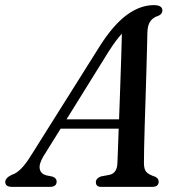

<svg xmlns="http://www.w3.org/2000/svg" viewBox="-56 -729 687 749"><path d="M113.5 -119.5Q95 -88.5 99.2 -69.5Q103.5 -50.5 124.5 -45L149 -40Q165 -34 165 -21Q165 0 138.5 0H-9Q-35.5 0 -35.5 -19.5Q-35 -35.5 -9 -47.5Q25.5 -57.5 66 -124L334.5 -551Q387 -633 439 -671Q491 -709 544 -709Q577.5 -709 577.5 -688Q577.5 -674 561 -667Q542 -661.5 531 -646.8Q520 -632 519 -603.5Q518.5 -580.5 517.5 -539.8Q516.5 -499 515 -448Q513.5 -397 511.8 -343Q510 -289 508.5 -239Q507 -189 506.2 -150.5Q505.5 -112 505.5 -92.5Q505.5 -70 514 -59.2Q522.5 -48.5 549.5 -39.5Q563 -33 563 -20.5Q563 0 537.5 0H338.5Q318 0 318 -18.5Q318 -33 337 -40.5L373.5 -47.5Q401 -55.5 402 -93Q403 -113 404.2 -148Q405.5 -183 407 -227H180.5ZM367.5 -527.5 203.5 -263.5H408.5Q410.5 -321.5 412.8 -383.8Q415 -446 416.8 -502.2Q418.5 -558.5 419.5 -597.5Q409 -586.5 396.2 -569.5Q383.5 -552.5 367.5 -527.5Z"/></svg>

Font: Fraunces 72pt Soft
Style: Italic
Weight: 400
Italic angle: -16°
Version: Version 1.000;[b76b70a41]